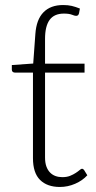

<svg xmlns="http://www.w3.org/2000/svg" viewBox="-20 -735 382 763"><path d="M218 8Q167.5 8 139.2 -20Q111 -48 111 -106.5V-446.5H39.5Q34 -446.5 30.5 -449.5Q27 -452.5 27 -458V-476.5L112 -482.5L120.5 -599.5Q124.5 -657.5 152.8 -686.2Q181 -715 231 -715Q250.5 -715 265.2 -711.5Q280 -708 297.5 -701L294 -682Q292 -675 288.5 -673.5Q285 -672 282 -672Q277 -672 265.8 -676.5Q254.5 -681 234 -681Q195.5 -681 177.2 -656Q159 -631 159 -580.5V-482H316V-446.5H159V-109Q159 -88.5 164.2 -73.8Q169.5 -59 178.8 -49.5Q188 -40 200.5 -35.5Q213 -31 227.5 -31Q245.5 -31 258.5 -36.2Q271.5 -41.5 281 -47.8Q290.5 -54 296.5 -59.2Q302.5 -64.5 306 -64.5Q310 -64.5 314 -59.5L327 -38.5Q308 -17.5 278.8 -4.8Q249.5 8 218 8Z"/></svg>

Font: Lato Light
Style: Regular
Weight: 300
Designer: Lukasz Dziedzic
Foundry: tyPoland Lukasz Dziedzic
Version: Version 2.007; 2014-02-27